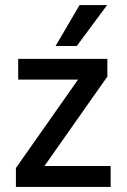

<svg xmlns="http://www.w3.org/2000/svg" viewBox="-20 -740 501 760"><path d="M418 0H43V-75L289 -425H52V-507H405V-437L156 -83H418ZM284 -558H200L295 -720H404Z"/></svg>

Font: Hind Madurai Medium
Style: Regular
Weight: 500
Designer: Jyotish Sonowal
Foundry: Indian Type Foundry
Version: Version 1.001;PS 1.0;hotconv 1.0.86;makeotf.lib2.5.63406; tt